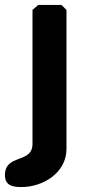

<svg xmlns="http://www.w3.org/2000/svg" viewBox="-61 -540 362 774"><path d="M-41 166C-41 209 -9 214 26 214C112 214 207 157 207 60V-500L187 -520H93L70 -500V40C70 121 -41 79 -41 166Z"/></svg>

Font: Asimov Print
Style: C
Weight: 500
Designer: Google
Version: Version 2.000980: 2014